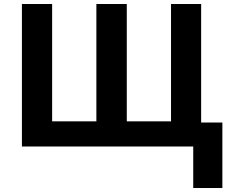

<svg xmlns="http://www.w3.org/2000/svg" viewBox="-20 -734 1154 962"><path d="M615.2 -713.9H462.9V-126H241.2V-713.9H89.8V0H948.2V208H1094.2V-120.1H987.8V-713.9H836.9V-126H615.2Z"/></svg>

Font: Noto Reveo Sans
Style: Bold
Weight: 700
Designer: Monotype Design team
Foundry: Monotype Imaging Inc.
Version: Version 1.04